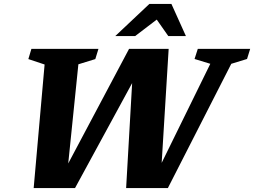

<svg xmlns="http://www.w3.org/2000/svg" viewBox="-20 -955 1290 975"><path d="M1048 -631 968 -655.5 984.5 -707H1250.5L1234.5 -655.5L1154.5 -631L832.5 0H620.5L651 -533L361 0H151L206.5 -627.5L124 -655L139.5 -707H480L464 -655L378 -628.5L326.5 -125L635.5 -707H836.5L801 -128ZM565.5 -772 738.5 -935H850.5L924 -772H834.5L776 -855.5L666.5 -772Z"/></svg>

Font: Newsreader 6pt SemiBold
Style: Italic
Weight: 600
Italic angle: -17°
Designer: Hugues Gentile
Foundry: Production Type
Version: Version 1.003; ttfautohint (v1.8.3)